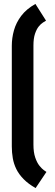

<svg xmlns="http://www.w3.org/2000/svg" viewBox="-20 -839 281 976"><path d="M214 -734 160 -819Q114 -793 88 -758.5Q62 -724 51 -685Q40 -646 40 -606V-95Q40 -64 45 -35Q50 -6 63 20.5Q76 47 100 71.5Q124 96 161 117L216 35Q213 33 203 26Q193 19 180.5 3.5Q168 -12 159 -38.5Q150 -65 150 -104V-608Q150 -644 158 -667.5Q166 -691 177 -704.5Q188 -718 198.5 -724.5Q209 -731 214 -734Z"/></svg>

Font: Advent Pro
Style: Regular
Weight: 400
Designer: VivaRado, Andreas Kalpakidis
Foundry: VivaRado, Andreas Kalpakidis
Version: Version 3.000